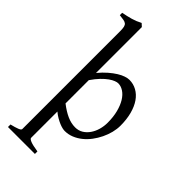

<svg xmlns="http://www.w3.org/2000/svg" viewBox="-301 -828 1132 1132"><g transform="rotate(45 265.0 -261.5)"><path d="M424.8 -199.2Q424.8 -247.6 414.8 -286.1Q404.8 -324.7 388.2 -351.8Q371.6 -378.9 349.6 -393.3Q327.6 -407.7 304.2 -407.7Q295.4 -407.7 281.2 -402.3Q267.1 -397 249 -384.3Q231 -371.6 210.4 -350.3Q189.9 -329.1 168.5 -297.9V-104Q206.1 -74.7 240.2 -59.3Q274.4 -43.9 308.1 -43.9Q335.9 -43.9 357.4 -57.1Q378.9 -70.3 394 -92.3Q409.2 -114.3 417 -142.1Q424.8 -169.9 424.8 -199.2ZM490.7 -240.2Q490.7 -211.9 483.2 -182.1Q475.6 -152.3 461.9 -124Q448.2 -95.7 429.2 -70.3Q410.2 -44.9 386.7 -26.1Q363.3 -7.3 336.2 3.7Q309.1 14.6 279.8 14.6Q272 14.6 260 12Q248 9.3 233.4 3.2Q218.8 -2.9 202.1 -12.5Q185.5 -22 168.5 -36.1V183.1Q168.5 190.9 187 198.7Q205.6 206.5 251.5 213.4V234.4H26.9V213.4Q59.1 205.6 77.1 198.5Q95.2 191.4 95.2 183.1V-632.8Q95.2 -654.8 92.3 -667Q89.4 -679.2 81.8 -685.3Q74.2 -691.4 60.8 -693.6Q47.4 -695.8 26.9 -698.2V-717.8Q62 -724.6 91.6 -732.9Q121.1 -741.2 150.4 -756.8L168.5 -740.2V-357.9Q193.4 -387.7 217.8 -408.7Q242.2 -429.7 263.9 -443.1Q285.6 -456.5 304.2 -462.6Q322.8 -468.8 336.9 -468.8Q370.1 -468.8 398.4 -453.1Q426.8 -437.5 447.3 -408Q467.8 -378.4 479.2 -335.9Q490.7 -293.5 490.7 -240.2Z"/></g></svg>

Font: Gentium Plus Afr
Style: Regular
Weight: 400
Designer: J. Victor Gaultney, Annie Olsen, Iska Routamaa, Becca Hirsbrunner
Foundry: SIL International
Version: Version 5.000